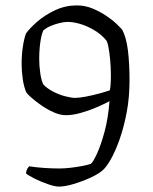

<svg xmlns="http://www.w3.org/2000/svg" viewBox="-20 -585 564 710"><path d="M198 105Q183 105 157 96Q131 87 108 75.5Q85 64 76 56Q78 44 81 39Q84 34 88 30Q114 34 143 36Q172 38 200 38Q218 38 240 35.5Q262 33 283 29Q304 25 316 21Q325 13 339 -17.5Q353 -48 366.5 -97.5Q380 -147 385 -211Q369 -202 340.5 -189.5Q312 -177 280.5 -168Q249 -159 224 -159Q203 -159 179 -169.5Q155 -180 133.5 -195Q112 -210 96.5 -223.5Q81 -237 77 -244Q68 -265 64 -293.5Q60 -322 60 -349Q60 -383 64.5 -412.5Q69 -442 76 -461Q91 -482 119 -506Q147 -530 184.5 -547.5Q222 -565 264 -565Q294 -565 321 -554Q348 -543 371.5 -527.5Q395 -512 410.5 -497Q426 -482 432 -475Q447 -447 453 -399Q459 -351 459 -288Q459 -225 448.5 -169.5Q438 -114 422 -69Q406 -24 389 5.5Q372 35 358 46Q343 59 313.5 72.5Q284 86 252 95.5Q220 105 198 105ZM257 -223Q273 -223 299 -228Q325 -233 350 -240Q375 -247 386 -251Q388 -259 389 -273Q390 -287 390 -307Q390 -335 387.5 -362.5Q385 -390 381 -411Q377 -432 372 -437Q353 -459 327.5 -474Q302 -489 276.5 -496.5Q251 -504 229 -504Q218 -504 201 -500Q184 -496 167.5 -489Q151 -482 140 -472Q136 -464 132.5 -448Q129 -432 127 -411.5Q125 -391 125 -368Q125 -340 129 -313.5Q133 -287 140 -273Q154 -258 176 -246.5Q198 -235 221 -229Q244 -223 257 -223Z"/></svg>

Font: Texturina Medium 12pt ExtraLight
Style: Regular
Weight: 250
Version: Version 1.002